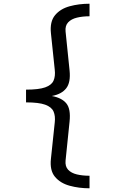

<svg xmlns="http://www.w3.org/2000/svg" viewBox="-20 -877 655 1036"><path d="M463.1 -856.9V-789.2Q425.6 -789.2 395.1 -781.8Q364.6 -774.4 347.7 -756.4Q330.8 -738.5 333.8 -707.2L355.4 -496.9Q362.1 -432.3 337.2 -400.5Q312.3 -368.7 259.5 -359Q313.3 -349.2 337.9 -319.2Q362.6 -289.2 355.4 -221L333.8 -10.8Q330.8 21 347.7 39Q364.6 56.9 394.9 64.1Q425.1 71.3 463.1 71.3V139Q405.6 139 355.4 125.1Q305.1 111.3 276.4 76.7Q247.7 42.1 254.9 -21L275.4 -215.9Q279.5 -250.8 269 -275.1Q258.5 -299.5 223.8 -312.1Q189.2 -324.6 120.5 -324.6V-393.3Q189.2 -393.3 223.8 -405.6Q258.5 -417.9 269 -442.1Q279.5 -466.2 275.4 -501L254.9 -696.9Q248.2 -760 276.7 -794.6Q305.1 -829.2 355.4 -843.1Q405.6 -856.9 463.1 -856.9Z"/></svg>

Font: FiraCode Nerd Font Mono
Style: Regular
Weight: 400
Monospace: yes
Designer: Carrois Corporate, Edenspiekermann AG, Nikita Prokopov
Foundry: Carrois Corporate, Edenspiekermann AG, Nikita Prokopov
Version: Version 6.002;Nerd Fonts 3.4.0